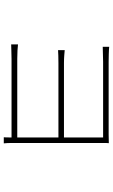

<svg xmlns="http://www.w3.org/2000/svg" viewBox="194 -768 611 1040"><g transform="rotate(90 500.0 -247.5)"><path d="M220 -39V-2C236 -2 265 -4 299 -4H724V-1C724 21 724 30 723 38H756C755 26 754 14 754 -2C754 -93 754 -466 754 -497C754 -514 754 -523 755 -531C744 -531 730 -530 708 -530C628 -530 344 -530 314 -530C298 -530 245 -531 233 -533V-498C245 -498 298 -500 314 -500C343 -500 696 -500 724 -500V-288H320C290 -288 264 -291 251 -292V-256C267 -257 290 -258 321 -258H724V-35H298C265 -35 236 -37 220 -39Z"/></g></svg>

Font: Harano Aji Gothic KR ExtraLight
Style: Regular
Weight: 250
Foundry: Masamichi Hosoda
Version: HaranoAjiGothicKR-ExtraLight version 20220220;ttx 4.29.1